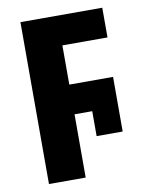

<svg xmlns="http://www.w3.org/2000/svg" viewBox="-81 -774 652 834"><g transform="rotate(-10 244.5 -357.0)"><path d="M67 0V-714H428V-583H229V-410H422V-169H307V-279H229V0Z"/></g></svg>

Font: Noto Sans Display SemiCondensed Extra
Style: Regular
Weight: 800
Width: 4
Designer: Monotype Design Team
Foundry: Monotype Imaging Inc.
Version: Version 1.900